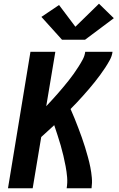

<svg xmlns="http://www.w3.org/2000/svg" viewBox="-20 -1014 640 1034"><path d="M23 0 144 -735H278L229 -442Q245 -459 260.5 -476Q276 -493 291 -510Q306 -527 320.5 -544.5Q335 -562 349.5 -580Q364 -598 377 -616.5Q390 -635 402.5 -654.5Q415 -674 425.5 -693.5Q436 -713 439 -735H586Q583 -712 571.5 -691Q560 -670 547 -650Q534 -630 519.5 -610.5Q505 -591 490 -572Q475 -553 459 -534.5Q443 -516 427 -498Q411 -480 394 -462Q377 -444 360 -427Q371 -402 381.5 -376.5Q392 -351 401.5 -325.5Q411 -300 420.5 -274Q430 -248 438 -221.5Q446 -195 453.5 -168Q461 -141 466.5 -113.5Q472 -86 474.5 -57.5Q477 -29 473 0H339Q344 -30 341.5 -59.5Q339 -89 333.5 -118Q328 -147 321.5 -175Q315 -203 307 -230.5Q299 -258 290 -285.5Q281 -313 272 -340Q254 -324 236.5 -307.5Q219 -291 202 -276L156 0ZM314 -800 203 -923 298 -987 386 -870 513 -994 593 -916 438 -800Z"/></svg>

Font: Iosevka Curly XBdEx
Style: Italic
Weight: 800
Width: 7
Italic angle: -9°
Monospace: yes
Designer: Belleve Invis
Foundry: Belleve Invis
Version: Version 11.1.0; ttfautohint (v1.8.3)